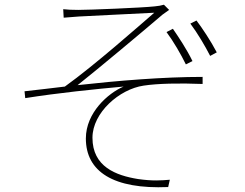

<svg xmlns="http://www.w3.org/2000/svg" viewBox="-20 -768 1040 814"><path d="M248 -729 250 -693C262 -694 287 -696 314 -698C359 -701 586 -711 634 -714C569 -658 383 -493 255 -401C205 -395 139 -387 84 -381L87 -352C226 -374 382 -390 504 -401C438 -373 344 -290 344 -181C344 -40 461 35 693 25L700 -6C665 -3 627 0 565 -9C472 -24 372 -61 372 -184C372 -290 486 -390 589 -405C648 -414 739 -416 839 -412V-442C673 -442 479 -426 309 -407C401 -480 592 -640 669 -706C677 -712 691 -722 697 -726L675 -748C665 -745 650 -742 636 -741C582 -735 357 -726 312 -726C285 -726 265 -727 248 -729ZM713 -646 686 -632C715 -593 747 -538 768 -495L796 -509C772 -559 735 -614 713 -646ZM813 -681 787 -668C817 -628 849 -574 871 -531L899 -546C874 -594 836 -651 813 -681Z"/></svg>

Font: Source Han Sans JP VF
Style: Regular
Weight: 250
Designer: Ryoko NISHIZUKA 西塚涼子 (kana, bopomofo & ideographs); Paul D. Hunt (Latin, Greek & Cyrillic); Sandoll Communications 산돌커뮤니
Foundry: Adobe
Version: Version 2.004;hotconv 1.0.118;makeotfexe 2.5.65603